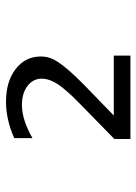

<svg xmlns="http://www.w3.org/2000/svg" viewBox="73 -1076 456 642"><g transform="rotate(-90 301.0 -755.0)"><path d="M436 -546.9V-602.5H235.8L338.9 -702.6Q393.1 -755.9 415 -789.6Q424.3 -803.7 428.7 -817.1Q433.1 -830.6 433.1 -846.7Q433.1 -898.4 391.1 -930.7Q349.6 -962.9 281.2 -962.9Q252 -962.9 221.7 -956.1Q192.9 -949.7 160.2 -935.5V-874.5Q221.7 -909.7 271 -909.7Q310.1 -909.7 334.5 -891.1Q358.9 -872.6 358.9 -843.3Q358.9 -817.9 339.4 -788.1Q332 -776.9 314.9 -757.3Q303.2 -743.2 270 -710.9L157.2 -600.6V-546.9Z"/></g></svg>

Font: Hack Dev
Style: Regular
Weight: 400
Designer: Christopher Simpkins
Foundry: Christopher Simpkins
Version: Version 2.0315